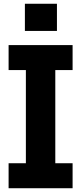

<svg xmlns="http://www.w3.org/2000/svg" viewBox="-20 -998 430 1018"><path d="M25.6 -626.5V-758.9H364.9V-626.5H273.2V-132.5H364.9V0H25.6V-132.5H117.2V-626.5ZM112 -978.1H281.9V-834H112Z"/></svg>

Font: Hepta Slab ExtraLight
Style: Regular
Weight: 200
Designer: Michael LaGattuta
Foundry: Michael LaGattuta
Version: Version 1.100